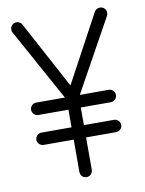

<svg xmlns="http://www.w3.org/2000/svg" viewBox="-77 -714 579 769"><g transform="rotate(-10 212.5 -329.5)"><path d="M21.6 -620.5Q18 -625.6 18 -633.5Q18 -644.2 25.4 -651.6Q32.8 -659 42.9 -659Q57.5 -659 64.8 -647.5L212.6 -372.4L360.9 -647.5Q368.8 -659 382.8 -659Q393.5 -659 400.9 -651.6Q408.2 -644.2 408.2 -634.1Q408.2 -626.2 404.6 -620.5L212.6 -273.6ZM187.8 -323Q187.8 -333.8 194.8 -341.1Q201.9 -348.5 212.6 -348.5Q223.4 -348.5 230.8 -341.1Q238.1 -333.8 238.1 -323V-25.1Q238.1 -14.4 230.8 -7Q223.4 0.4 212.6 0.4Q201.9 0.4 194.8 -7Q187.8 -14.4 187.8 -25.1ZM360 -328.6Q370.8 -328.6 378.1 -321.2Q385.5 -313.9 385.5 -303.1Q385.5 -293.4 378.1 -285.8Q370.8 -278.2 360 -278.2H65.9Q55.5 -278.2 47.9 -285.8Q40.4 -293.4 40.4 -303.1Q40.4 -313.9 47.9 -321.2Q55.5 -328.6 65.9 -328.6ZM360 -206.5Q370.8 -206.5 378.1 -199.1Q385.5 -191.8 385.5 -181.4Q385.5 -171.2 378.1 -163.9Q370.8 -156.5 360 -156.5H65.9Q55.5 -156.5 47.9 -163.9Q40.4 -171.2 40.4 -181.4Q40.4 -191.8 47.9 -199.1Q55.5 -206.5 65.9 -206.5Z"/></g></svg>

Font: Libertine-Super Thin
Style: Regular
Weight: 100
Designer: Bastien Sozeau
Foundry: NBR — Bastien Sozeau
Version: Version 2.003;gftools[0.9.33]